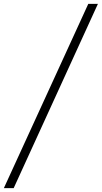

<svg xmlns="http://www.w3.org/2000/svg" viewBox="-76 -800 528 997"><path d="M-56 177 382.5 -780H432.5L-5 177Z"/></svg>

Font: Merriweather 144pt Light
Style: Italic
Weight: 300
Italic angle: -7.8°
Version: Version 2.101